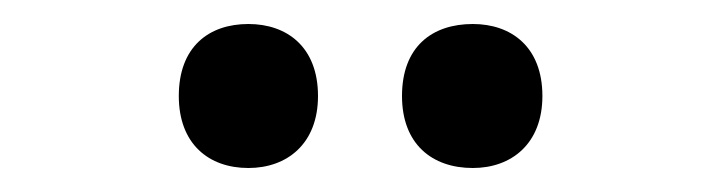

<svg xmlns="http://www.w3.org/2000/svg" viewBox="-20 -761 601 160"><path d="M129 -681C129 -641 154 -621 187 -621C219 -621 245 -641 245 -681C245 -722 219 -741 187 -741C154 -741 129 -722 129 -681ZM315 -681C315 -641 340 -621 374 -621C406 -621 432 -641 432 -681C432 -722 406 -741 374 -741C340 -741 315 -722 315 -681Z"/></svg>

Font: Noto Sans Ethiopic SemiCondensed SemiBold
Style: Regular
Weight: 600
Width: 4
Designer: Monotype Design Team
Foundry: Monotype Imaging Inc.
Version: Version 2.102